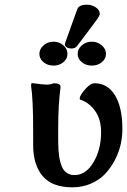

<svg xmlns="http://www.w3.org/2000/svg" viewBox="-20 -798 548 828"><path d="M231 -250V-188Q231 -117.2 246.6 -80.1Q262.2 -43 301.8 -43Q350.1 -43 383.1 -98.1Q416 -153.3 416 -228Q416 -283.7 390.1 -319.8Q364.3 -356 324.2 -369.1V-378.9Q332 -397 351.8 -418Q371.6 -439 387.2 -439Q444.3 -439 476.1 -386.7Q507.8 -334.5 507.8 -241.2Q507.8 -207 499.8 -172.6Q491.7 -138.2 474.1 -105.2Q456.5 -72.3 431.9 -46.6Q407.2 -21 371.1 -5.6Q335 9.8 292 9.8Q204.6 9.8 163.8 -38.8Q123 -87.4 123 -172.9V-233.9Q123 -372.1 113.8 -429.2L116.2 -439.9Q165 -433.1 181.2 -433.1Q197.3 -433.1 211.9 -439Q241.2 -439 241.2 -422.9Q231 -345.2 231 -250ZM355 -777.8Q375.5 -777.8 392.8 -766.4Q410.2 -754.9 410.2 -738.8Q410.2 -732.4 400.9 -717.8Q366.7 -670.9 312 -599.1Q303.7 -588.9 288.1 -588.9Q275.4 -588.9 267.6 -594.2Q259.8 -599.6 259.8 -606.9Q259.8 -610.4 263.2 -619.1L313 -757.8Q320.3 -777.8 355 -777.8ZM149.9 -565.9Q149.9 -586.9 168 -602.5Q186 -618.2 210.9 -618.2Q235.8 -618.2 253.4 -602.5Q271 -586.9 271 -565.9Q271 -544.4 253.4 -529.8Q235.8 -515.1 210.9 -515.1Q185.5 -515.1 167.7 -529.8Q149.9 -544.4 149.9 -565.9ZM314.9 -565.9Q314.9 -586.9 333 -602.5Q351.1 -618.2 376 -618.2Q400.9 -618.2 418.9 -602.5Q437 -586.9 437 -565.9Q437 -544.4 419.2 -529.8Q401.4 -515.1 376 -515.1Q350.6 -515.1 332.8 -529.8Q314.9 -544.4 314.9 -565.9Z"/></svg>

Font: Linear Smooth
Style: Bold
Weight: 700
Designer: Philipp H. Poll, Flanker
Foundry: Philipp H. Poll, reworked by Flanker
Version: Version 1.061 | FøM Fix